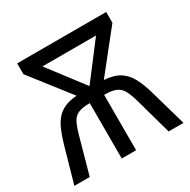

<svg xmlns="http://www.w3.org/2000/svg" viewBox="-160 -866 1010 1018"><g transform="rotate(-30 345.5 -357.0)"><path d="M618 -714V-648L427 -408Q487 -404 522.5 -381Q558 -358 579 -317.5Q600 -277 616 -221L679 0H588L527 -219Q514 -266 499.5 -292Q485 -318 460 -328.5Q435 -339 389 -339V0H301V-339Q256 -339 231 -328.5Q206 -318 192.5 -292Q179 -266 166 -219L105 0H11L74 -222Q86 -263 100 -296Q114 -329 134 -353Q154 -377 184.5 -391Q215 -405 260 -408L73 -648V-714ZM509 -633H181L345 -418Z"/></g></svg>

Font: Noto Sans Display
Style: Regular
Weight: 400
Designer: Monotype Design Team
Foundry: Monotype Imaging Inc.
Version: Version 2.003